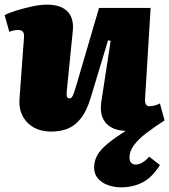

<svg xmlns="http://www.w3.org/2000/svg" viewBox="-26 -552 728 826"><path d="M-6 -487Q13 -497 45.5 -507Q78 -517 113 -524.5Q148 -532 176 -532Q236 -532 264.5 -502.5Q293 -473 287 -417L261 -158Q260 -142 262 -135.5Q264 -129 274 -129Q279 -129 283.5 -134.5Q288 -140 293 -155Q298 -170 306 -197L400 -518H622L598 -126Q597 -111 602 -103Q607 -95 616 -95Q628 -95 640.5 -98.5Q653 -102 662 -107L682 -34Q637 -5 603 21Q569 47 550 73Q531 99 531 125Q531 141 538.5 148.5Q546 156 558 156Q572 156 587 147Q602 138 616 122L662 158Q629 211 587.5 232.5Q546 254 494 254Q466 254 439 244.5Q412 235 395.5 216Q379 197 379 169Q379 140 392.5 116Q406 92 436 67Q466 42 515 11Q477 10 451 -5Q425 -20 414.5 -48Q404 -76 410 -115L450 -376L439 -379L364 -131Q347 -75 322.5 -43.5Q298 -12 266.5 1Q235 14 195 14Q129 14 91 -25.5Q53 -65 58 -129L77 -388Q79 -409 72 -416Q65 -423 52 -423Q44 -423 35 -421.5Q26 -420 14 -415Z"/></svg>

Font: Literata 18pt Black
Style: Italic
Weight: 900
Italic angle: -2°
Designer: Latin by Veronika Burian and Jose Scaglione. Greek by Irene Vlachou. Cyrillic by Vera Evstafieva
Foundry: TypeTogether
Version: Version 3.103;gftools[0.9.29]